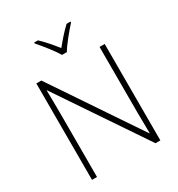

<svg xmlns="http://www.w3.org/2000/svg" viewBox="-217 -1090 1144 1231"><g transform="rotate(-30 355.5 -474.0)"><path d="M336 -790H372C396 -832 453 -900 490 -941V-948H461C424 -914 384 -867 354 -830C325 -867 286 -914 249 -948H221V-941C257 -900 312 -832 336 -790ZM608 0V-714H570V-231C570 -181 571 -120 572 -74H570L139 -714H102V0H139V-481C139 -538 138 -587 137 -642H139L572 0Z"/></g></svg>

Font: Noto Sans Telugu ExtraLight
Style: Regular
Weight: 200
Designer: Jelle Bosma - Monotype Design Team
Foundry: Monotype Imaging Inc.
Version: Version 2.005